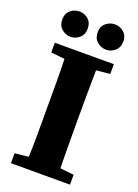

<svg xmlns="http://www.w3.org/2000/svg" viewBox="-159 -917 707 984"><g transform="rotate(20 194.0 -425.5)"><path d="M98 -713Q70 -713 49 -731.5Q28 -750 28 -782Q28 -815 49 -833Q70 -851 98 -851Q125 -851 146 -833Q167 -815 167 -782Q167 -750 146 -731.5Q125 -713 98 -713ZM292 -713Q264 -713 242.5 -731.5Q221 -750 221 -782Q221 -815 242.5 -833Q264 -851 292 -851Q318 -851 339.5 -833Q361 -815 361 -782Q361 -750 339.5 -731.5Q318 -713 292 -713ZM33 -604V-657H355V-604L280 -596Q279 -535 278.5 -472.5Q278 -410 278 -347V-311Q278 -249 278.5 -186.5Q279 -124 280 -62L355 -54V0H33V-54L108 -62Q110 -123 110 -185Q110 -247 110 -310V-347Q110 -409 110 -471.5Q110 -534 108 -596Z"/></g></svg>

Font: Source Serif 4
Style: Bold
Weight: 700
Designer: Frank Grießhammer
Foundry: Adobe
Version: Version 4.005;hotconv 1.1.0;makeotfexe 2.6.0